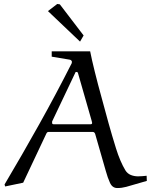

<svg xmlns="http://www.w3.org/2000/svg" viewBox="-20 -939 762 969"><path d="M572 10Q547 10 535 -16.5Q523 -43 514 -76L460 -264Q456 -273 449 -273H224Q218 -273 214 -265L97 -17L6 2L3 -8Q92 -158 177.5 -311Q263 -464 342 -620Q343 -623 343 -627Q343 -629 340.5 -633Q338 -637 331 -638L241 -653V-680H435Q443 -639 458.5 -576.5Q474 -514 493 -445.5Q512 -377 528 -317Q545 -256 565.5 -190Q586 -124 613 -79Q623 -63 640 -56Q657 -49 677 -49Q688 -49 699 -50Q710 -51 720 -52L721 -26L617 4Q595 10 572 10ZM366 -576Q360 -576 360 -572L244 -328Q243 -327 243 -323.5Q243 -320 243 -319Q243 -312 250 -312H438Q445 -312 445 -319Q445 -319 444 -323Q443 -327 443 -328L373 -572Q371 -576 366 -576ZM222 -883 269 -919 282 -917 402 -760 384 -729Z"/></svg>

Font: Aref Ruqaa Ink
Style: Regular
Weight: 400
Designer: Abdullah Aref
Version: Version 1.005